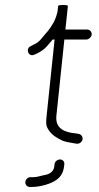

<svg xmlns="http://www.w3.org/2000/svg" viewBox="-20 -598 395 767"><path d="M197.9 58 197.1 66C194.6 90 174.5 99.2 154.3 102C139.7 105.2 126.5 110 110.5 110H103.5C98.2 109.3 93.4 110.8 89 114.5C74.5 126.6 81.4 147 97.4 149H105.4C130.7 149 156.2 143.3 177.8 135C207.5 123.6 231.9 105.5 236.1 66L236.9 58C238 47.4 230.5 39 219.9 39C209.3 39 199 47.4 197.9 58ZM346.2 -460C347.3 -470.6 338.9 -480 328.3 -480H241.3C244.6 -511.3 247.9 -542.7 251.2 -574C251.4 -576.7 244.9 -578 231.6 -578C218.9 -578 212.4 -576.7 212.2 -574C211.3 -565.7 210.4 -557.3 209.5 -549C208.8 -548.3 208.4 -547.3 208.2 -546C202.3 -518.5 187.3 -494.7 172.9 -476C166.1 -468 166.1 -468 159.2 -460C154.7 -454.7 149.3 -448.3 143.2 -441C134.1 -430.3 127.1 -425.8 115 -420L103.4 -414C79.3 -404.1 94.6 -367.5 117.8 -380L129.4 -385C137.1 -389 144.2 -393.3 150.7 -398C162.9 -405.9 177.5 -425 187.8 -437C190 -439 191.2 -440.3 191.2 -441C191.8 -440.3 192.5 -440 193.1 -440H198.1L166.3 -136C163.4 -108.7 162.7 -96 173.4 -80C187.3 -58.5 205.7 -47.5 229.8 -36C243.5 -30.8 257.4 -28.8 273.7 -26L285.5 -24C290.8 -23.3 295.7 -24.5 300.4 -27.5C316.9 -38.2 310.3 -59.2 295.6 -63L283.8 -65C237.4 -68.9 199.9 -84.6 205.3 -136L237.1 -440H324.1C334.7 -440 345.1 -449.4 346.2 -460Z"/></svg>

Font: Just Breathe
Style: Obl2
Weight: 400
Foundry: Cannot Into Space Fonts
Version: Version 0.72